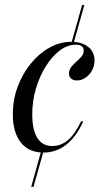

<svg xmlns="http://www.w3.org/2000/svg" viewBox="-20 -591 414 758"><path d="M103.2 146.8 143.5 1.6H153.2L112.1 146.8ZM262.1 -421.8 304 -571H312.9L271 -421.8ZM151.6 11.3Q93.5 11.3 62.1 -28.6Q30.6 -68.5 30.6 -139.5Q30.6 -196.8 49.6 -248Q68.5 -299.2 101.2 -339.5Q133.9 -379.8 175 -402.8Q216.1 -425.8 261.3 -425.8Q303.2 -425.8 328.2 -406Q353.2 -386.3 353.2 -351.6Q353.2 -331.5 343.5 -313.3Q333.9 -295.2 317.7 -284.3Q301.6 -273.4 283.9 -273.4Q269.4 -273.4 260.9 -280.6Q252.4 -287.9 252.4 -300Q252.4 -315.3 261.3 -326.6Q270.2 -337.9 281.5 -347.6Q292.7 -357.3 301.6 -367.7Q310.5 -378.2 310.5 -391.1Q310.5 -414.5 279 -414.5Q246 -414.5 215.7 -391.5Q185.5 -368.5 160.9 -329.4Q136.3 -290.3 121.8 -241.1Q107.3 -191.9 107.3 -139.5Q107.3 -78.2 127.4 -46.4Q147.6 -14.5 186.3 -14.5Q221 -14.5 248.8 -38.3Q276.6 -62.1 300 -112.1H308.9Q281.5 -51.6 241.9 -20.2Q202.4 11.3 151.6 11.3Z"/></svg>

Font: Playfair 144pt SemiCondensed
Style: Italic
Weight: 400
Width: 4
Italic angle: -15.6°
Designer: Claus Eggers Sørensen
Foundry: Claus Eggers Sørensen
Version: Version 2.203